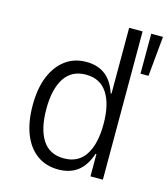

<svg xmlns="http://www.w3.org/2000/svg" viewBox="-107 -790 773 882"><g transform="rotate(15 279.5 -348.5)"><path d="M251 8Q192 8 149.5 -23Q107 -54 84.5 -111Q62 -168 62 -247Q62 -327 85 -383.5Q108 -440 150 -471.5Q192 -503 250 -503Q304 -503 340 -475.5Q376 -448 394 -392H398V-705H462V0H403V-106H399Q379 -47 342.5 -19.5Q306 8 251 8ZM263 -48Q331 -48 365 -100.5Q399 -153 399 -247Q399 -341 365 -393.5Q331 -446 263 -446Q195 -446 161 -393.5Q127 -341 127 -247Q127 -153 160.5 -100.5Q194 -48 263 -48ZM503 -515V-705H559L541 -515Z"/></g></svg>

Font: Nunito Sans 7pt Condensed Light
Style: Regular
Weight: 300
Width: 3
Designer: Vernon Adams
Foundry: Vernon Adams
Version: Version 3.101;gftools[0.9.27]